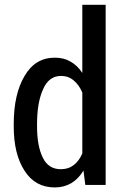

<svg xmlns="http://www.w3.org/2000/svg" viewBox="-20 -782 525 812"><path d="M38.1 -257.8Q38.1 -383.8 84 -460.9Q128.9 -538.1 211.9 -538.1Q250 -538.1 278.3 -521.5Q307.6 -504.9 328.1 -473.6Q328.1 -569.3 328.1 -761.7Q353.5 -761.7 426.8 -761.7Q426.8 -571.3 426.8 0Q405.3 0 340.8 0Q338.9 -15.6 333 -60.5Q312.5 -26.4 282.2 -7.8Q251 10.7 211.9 10.7Q128.9 10.7 84 -59.6Q38.1 -129.9 38.1 -247.1Q38.1 -251 38.1 -257.8ZM136.7 -247.1Q136.7 -164.1 161.1 -115.2Q184.6 -66.4 237.3 -66.4Q269.5 -66.4 292 -84Q314.5 -101.6 328.1 -132.8Q328.1 -218.8 328.1 -390.6Q314.5 -422.9 292 -441.4Q269.5 -460.9 238.3 -460.9Q186.5 -460.9 162.1 -404.3Q136.7 -348.6 136.7 -257.8Q136.7 -253.9 136.7 -247.1Z"/></svg>

Font: Noto Sans Hebrew DECATHLON 
Style: Regular
Weight: 400
Designer: Monotype Design team
Version: Version 1.03 uh